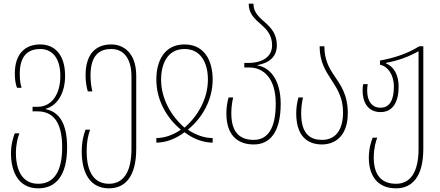

<svg xmlns="http://www.w3.org/2000/svg" viewBox="-20 -780 2405 1050"><path d="M189 250C285 250 347 181 347 26C347 -105 304 -168 230 -183V-185C297 -204 336 -275 336 -365C336 -488 273 -537 200 -537C119 -537 61 -488 61 -377C61 -348 65 -319 73 -300H98C92 -317 88 -345 88 -377C88 -485 143 -512 200 -512C261 -512 310 -468 310 -365C310 -260 259 -196 187 -196H158V-171H185C260 -171 320 -126 320 25C320 156 276 225 189 225C110 225 68 164 67 58C67 7 78 -30 86 -51H61C54 -34 40 8 40 58C40 159 81 250 189 250Z M576 250C662 250 725 189 725 34V-366C725 -494 652 -537 589 -537C506 -537 448 -488 448 -367C448 -338 452 -309 460 -280H485C479 -307 475 -335 475 -367C475 -485 530 -512 589 -512C651 -512 699 -467 699 -361V33C699 164 653 225 576 225C497 225 454 164 454 48C454 -13 465 -50 473 -71H448C441 -54 427 -12 427 48C427 159 468 250 576 250Z M835 0C886 0 941 -20 989 -57C1037 -20 1092 0 1143 0V-25C1100 -25 1051 -41 1009 -70V-72C1084 -134 1143 -231 1143 -345C1143 -450 1097 -537 989 -537C881 -537 835 -450 835 -345C835 -231 893 -134 968 -72V-70C926 -41 878 -25 835 -25ZM989 -82C917 -144 861 -239 861 -345C861 -429 895 -512 989 -512C1083 -512 1117 -429 1117 -345C1117 -239 1061 -144 989 -82Z M1368 10C1453 10 1515 -53 1515 -212C1515 -345 1455 -412 1388 -422V-424C1455 -436 1494 -472 1494 -532C1494 -595 1462 -628 1430 -657C1396 -687 1366 -712 1366 -760H1340C1340 -704 1374 -676 1410 -644C1441 -617 1468 -586 1468 -532C1468 -461 1401 -436 1343 -436H1316V-411H1343C1418 -411 1488 -356 1488 -213C1488 -78 1444 -15 1368 -15C1300 -15 1245 -47 1245 -160C1245 -192 1249 -220 1255 -247H1230C1222 -218 1218 -189 1218 -160C1218 -44 1276 10 1368 10Z M1741 10C1809 10 1882 -33 1882 -161C1882 -264 1842 -316 1805 -371C1777 -412 1754 -457 1754 -527H1728C1728 -443 1760 -393 1792 -344C1824 -295 1856 -246 1856 -166C1856 -60 1808 -15 1741 -15C1682 -15 1627 -42 1627 -160C1627 -192 1631 -220 1637 -247H1612C1604 -218 1600 -189 1600 -160C1600 -39 1658 10 1741 10Z M2146 250C2232 250 2295 189 2295 34V-527H2273C2212 -489 2142 -464 2058 -449V-426C2099 -418 2134 -374 2134 -306C2134 -236 2113 -191 2061 -191C2012 -191 1988 -230 1988 -284C1988 -296 1989 -310 1991 -320H1966C1964 -309 1963 -297 1963 -284C1963 -221 1992 -167 2061 -167C2130 -167 2160 -225 2160 -306C2160 -370 2135 -415 2090 -434V-436C2157 -448 2216 -470 2269 -500V33C2269 164 2223 225 2146 225C2067 225 2024 178 2024 82C2024 31 2035 -6 2043 -27H2018C2011 -10 1997 32 1997 82C1997 173 2038 250 2146 250Z"/></svg>

Font: Noto Sans Georgian ExtraCondensed Thin
Style: Regular
Weight: 100
Width: 2
Designer: Monotype Design Team, Akaki Razmadze
Foundry: Google LLC
Version: Version 2.005